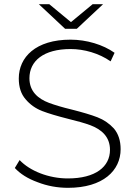

<svg xmlns="http://www.w3.org/2000/svg" viewBox="-20 -895 649 920"><path d="M160 -22C206 -4 255 5 306 5C474 5 558 -78 558 -180C558 -221 547 -254 526 -279C504 -303 478 -321 447 -333C416 -345 375 -357 324 -370C278 -381 242 -392 215 -402C162 -422 121 -457 121 -520C121 -603 189 -660 318 -660C383 -660 454 -640 510 -601L529 -642C474 -681 395 -705 318 -705C151 -705 70 -621 70 -519C70 -477 81 -444 103 -419C124 -394 151 -375 182 -363C213 -351 254 -339 305 -326C350 -315 386 -305 413 -295C466 -275 507 -240 507 -177C507 -96 438 -40 305 -40C213 -40 123 -76 74 -128L51 -90C77 -62 113 -39 160 -22ZM166 -875 292 -757H348L474 -875H424L320 -789L216 -875Z"/></svg>

Font: Montserrat Light
Style: Regular
Weight: 300
Designer: Julieta Ulanovsky
Foundry: Julieta Ulanovsky
Version: Version 7.200